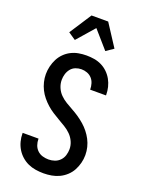

<svg xmlns="http://www.w3.org/2000/svg" viewBox="-179 -1059 858 1149"><g transform="rotate(20 250.0 -485.0)"><path d="M249 8Q224 8 198.5 4Q173 0 150 -10.5Q127 -21 108 -38Q89 -55 76 -76.5Q63 -98 56.5 -123Q50 -148 50 -173V-177H151V-175Q151 -155 157.5 -136.5Q164 -118 178 -104.5Q192 -91 211 -85.5Q230 -80 249 -80Q269 -80 288 -86.5Q307 -93 321 -107.5Q335 -122 341 -141.5Q347 -161 347 -181Q347 -206 336.5 -229Q326 -252 308.5 -269.5Q291 -287 269.5 -300Q248 -313 226.5 -325.5Q205 -338 184 -351.5Q163 -365 144.5 -381.5Q126 -398 110 -417.5Q94 -437 83 -459Q72 -481 66 -505.5Q60 -530 60 -555Q60 -580 66 -605Q72 -630 83.5 -652.5Q95 -675 113 -693Q131 -711 153.5 -722.5Q176 -734 201 -738.5Q226 -743 251 -743Q276 -743 300.5 -739Q325 -735 347.5 -724Q370 -713 388 -695.5Q406 -678 418 -656.5Q430 -635 436 -610.5Q442 -586 442 -561V-558H341V-560Q341 -578 335.5 -596.5Q330 -615 317.5 -628.5Q305 -642 287.5 -648.5Q270 -655 251 -655Q232 -655 214 -648Q196 -641 184 -626Q172 -611 166.5 -592.5Q161 -574 161 -555Q161 -530 171 -506.5Q181 -483 198.5 -465.5Q216 -448 237.5 -435Q259 -422 281 -410Q303 -398 323.5 -384Q344 -370 363 -353.5Q382 -337 397.5 -317.5Q413 -298 424.5 -276Q436 -254 442 -229.5Q448 -205 448 -180Q448 -154 441.5 -129Q435 -104 423 -81.5Q411 -59 391.5 -41Q372 -23 349 -12Q326 -1 300.5 3.5Q275 8 249 8ZM153 -806 106 -838 197 -978H303L394 -838L347 -806L250 -917Z"/></g></svg>

Font: Iosevka Curly Semibold
Style: Regular
Weight: 600
Monospace: yes
Designer: Belleve Invis
Foundry: Belleve Invis
Version: Version 22.1.2; ttfautohint (v1.8.4)